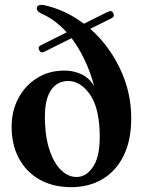

<svg xmlns="http://www.w3.org/2000/svg" viewBox="-20 -761 588 793"><path d="M142 -553.5Q135 -567.5 149.5 -574.5L255.5 -627.5Q208 -680 151 -705Q131 -714.5 132 -727Q133.5 -744 161 -740Q205.5 -730.5 247.5 -710.8Q289.5 -691 326.5 -663L426 -712.5Q441.5 -720 448 -706.5Q455 -692.5 439.5 -685L352.5 -642Q429 -575 475.5 -478Q522 -381 522 -273Q522 -181.5 490.5 -117.8Q459 -54 403 -21Q347 12 274 12Q198.5 12 143.2 -19.5Q88 -51 58 -107Q28 -163 28 -237.5Q28 -302.5 55.8 -355Q83.5 -407.5 132.8 -438.5Q182 -469.5 246 -469.5Q285 -469.5 317 -454Q349 -438.5 369 -405.5Q353 -464.5 329.2 -514.2Q305.5 -564 275.5 -603.5L162.5 -547Q148.5 -540.5 142 -553.5ZM166 -252Q168.5 -185.5 186.5 -135.2Q204.5 -85 233.5 -57.2Q262.5 -29.5 298 -30Q339.5 -31 367.5 -77.2Q395.5 -123.5 391.5 -218.5Q387.5 -323 348.8 -374.8Q310 -426.5 262 -426.5Q213.5 -426.5 187.5 -383.8Q161.5 -341 166 -252Z"/></svg>

Font: Fraunces 72pt S000 SemiBold
Style: Regular
Weight: 600
Version: Version 1.000; ttfautohint (v1.8.3)